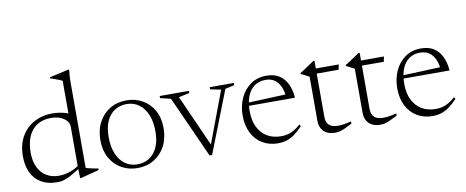

<svg xmlns="http://www.w3.org/2000/svg" viewBox="-64 -988 3092 1274"><g transform="rotate(-10 1482.5 -351.0)"><path d="M386.5 -337.5Q386.5 -370.5 353 -394Q319.5 -417.5 267 -417.5Q211 -417.5 172.5 -392.8Q134 -368 114.2 -322.5Q94.5 -277 94.5 -214Q94.5 -156.5 114.2 -115.2Q134 -74 169.8 -52.2Q205.5 -30.5 254 -30.5Q293 -30.5 332.5 -44.8Q372 -59 414 -92L414.5 -69Q375 -43.5 348.2 -28Q321.5 -12.5 302.2 -4.2Q283 4 267.8 7Q252.5 10 235.5 10Q172.5 10 128.8 -15.2Q85 -40.5 62.2 -87.5Q39.5 -134.5 39.5 -200Q39.5 -258.5 58 -304Q76.5 -349.5 109.5 -381Q142.5 -412.5 186 -429Q229.5 -445.5 278.5 -445.5Q303.5 -445.5 326 -442.2Q348.5 -439 371.5 -432Q394.5 -425 420.5 -412L386.5 -382V-647Q380.5 -650.5 367.2 -655.8Q354 -661 338.2 -666.5Q322.5 -672 308 -677V-684.5L436 -713H441.5L436.5 -652V-51.5Q441 -49.5 451.2 -46.8Q461.5 -44 474 -41.2Q486.5 -38.5 498.5 -36.2Q510.5 -34 518.5 -33V-22L395 10H388.5L386.5 -63.5Z M780 -14.5Q824 -14.5 858.8 -36Q893.5 -57.5 914 -101.2Q934.5 -145 934.5 -210Q934.5 -275.5 914.5 -322.8Q894.5 -370 859.2 -395.5Q824 -421 776.5 -421Q732.5 -421 697.5 -399.5Q662.5 -378 642.2 -334.5Q622 -291 622 -225.5Q622 -160 641.8 -112.8Q661.5 -65.5 697 -40Q732.5 -14.5 780 -14.5ZM777.5 10Q716.5 10 668.2 -17.8Q620 -45.5 592.2 -95.8Q564.5 -146 564.5 -213.5Q564.5 -283.5 592.2 -335.5Q620 -387.5 668.5 -416.5Q717 -445.5 779 -445.5Q840.5 -445.5 888.5 -417.8Q936.5 -390 964 -340Q991.5 -290 991.5 -222Q991.5 -152.5 963.8 -100.2Q936 -48 887.5 -19Q839 10 777.5 10Z M1440.5 -406.5 1277.5 10.5H1260.5L1073.5 -404.5L1003 -421V-435.5H1200V-421L1127.5 -405.5L1288 -46L1276 -44.5L1412 -406.5L1340 -421V-435.5H1502.5V-421Z M1723.5 -445.5Q1775 -445.5 1809.5 -423Q1844 -400.5 1862.8 -360.5Q1881.5 -320.5 1885 -268.5H1566.5V-290L1849 -301.5L1829 -280.5Q1825.5 -324.5 1811.2 -355.2Q1797 -386 1772.5 -402.5Q1748 -419 1712 -419Q1669 -419 1638 -397.2Q1607 -375.5 1590.2 -333.8Q1573.5 -292 1573.5 -231.5Q1573.5 -169.5 1595.5 -124.8Q1617.5 -80 1657.5 -56.2Q1697.5 -32.5 1752.5 -32.5Q1775.5 -32.5 1796.2 -37.8Q1817 -43 1838.2 -55Q1859.5 -67 1882 -87.5L1891 -76.5Q1862.5 -46 1836.5 -27Q1810.5 -8 1783.2 1Q1756 10 1723 10Q1663.5 10 1618 -17.5Q1572.5 -45 1547.5 -94.8Q1522.5 -144.5 1522.5 -211.5Q1522.5 -275.5 1546.8 -328.8Q1571 -382 1616 -413.8Q1661 -445.5 1723.5 -445.5Z M2055 -108.5Q2055 -72.5 2074.8 -54Q2094.5 -35.5 2135.5 -35.5Q2154 -35.5 2175.8 -39Q2197.5 -42.5 2224 -49V-34Q2191 -17 2171 -8.2Q2151 0.5 2136.8 3.5Q2122.5 6.5 2106 6.5Q2078 6.5 2055 -4.2Q2032 -15 2018.5 -37.2Q2005 -59.5 2005 -93.5V-389L1950 -417.5V-423.5Q1960 -429.5 1969.5 -435.5Q1979 -441.5 1988.5 -448Q1998 -454.5 2007.8 -461Q2017.5 -467.5 2027.2 -474Q2037 -480.5 2047 -487.5H2055V-420ZM2028.5 -401V-435.5H2209.5L2202.5 -401Z M2359.5 -108.5Q2359.5 -72.5 2379.2 -54Q2399 -35.5 2440 -35.5Q2458.5 -35.5 2480.2 -39Q2502 -42.5 2528.5 -49V-34Q2495.5 -17 2475.5 -8.2Q2455.5 0.5 2441.2 3.5Q2427 6.5 2410.5 6.5Q2382.5 6.5 2359.5 -4.2Q2336.5 -15 2323 -37.2Q2309.5 -59.5 2309.5 -93.5V-389L2254.5 -417.5V-423.5Q2264.5 -429.5 2274 -435.5Q2283.5 -441.5 2293 -448Q2302.5 -454.5 2312.2 -461Q2322 -467.5 2331.8 -474Q2341.5 -480.5 2351.5 -487.5H2359.5V-420ZM2333 -401V-435.5H2514L2507 -401Z M2765 -445.5Q2816.5 -445.5 2851 -423Q2885.5 -400.5 2904.2 -360.5Q2923 -320.5 2926.5 -268.5H2608V-290L2890.5 -301.5L2870.5 -280.5Q2867 -324.5 2852.8 -355.2Q2838.5 -386 2814 -402.5Q2789.5 -419 2753.5 -419Q2710.5 -419 2679.5 -397.2Q2648.5 -375.5 2631.8 -333.8Q2615 -292 2615 -231.5Q2615 -169.5 2637 -124.8Q2659 -80 2699 -56.2Q2739 -32.5 2794 -32.5Q2817 -32.5 2837.8 -37.8Q2858.5 -43 2879.8 -55Q2901 -67 2923.5 -87.5L2932.5 -76.5Q2904 -46 2878 -27Q2852 -8 2824.8 1Q2797.5 10 2764.5 10Q2705 10 2659.5 -17.5Q2614 -45 2589 -94.8Q2564 -144.5 2564 -211.5Q2564 -275.5 2588.2 -328.8Q2612.5 -382 2657.5 -413.8Q2702.5 -445.5 2765 -445.5Z"/></g></svg>

Font: Newsreader 24pt Light
Style: Regular
Weight: 300
Designer: Hugues Gentile
Foundry: Production Type
Version: Version 1.003